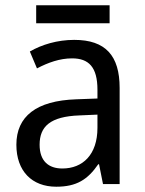

<svg xmlns="http://www.w3.org/2000/svg" viewBox="-20 -697 548 727"><path d="M395 -677H117V-609H395ZM261 -546C197 -546 138 -528 93 -502L120 -438C162 -460 206 -476 253 -476C316 -476 349 -443 349 -357V-324L269 -321C117 -316 42 -256 42 -149C42 -49 101 10 193 10C270 10 312 -17 352 -75H355L370 0H433V-364C433 -486 380 -546 261 -546ZM281 -260 349 -263V-213C349 -111 293 -59 216 -59C164 -59 130 -87 130 -149C130 -218 170 -256 281 -260Z"/></svg>

Font: Noto Sans Lao SemiCondensed
Style: Regular
Weight: 400
Width: 4
Designer: Monotype Design Team
Foundry: Monotype Imaging Inc.
Version: Version 2.004